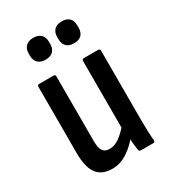

<svg xmlns="http://www.w3.org/2000/svg" viewBox="-172 -772 772 868"><g transform="rotate(-30 214.5 -338.0)"><path d="M157 8Q102 8 76.5 -26.5Q51 -61 51 -133V-480Q51 -490 61 -490H136Q145 -490 145 -480V-143Q145 -106 156 -91Q167 -76 190 -76Q217 -76 243 -95Q269 -114 298 -149L305 -82Q273 -41 235.5 -16.5Q198 8 157 8ZM309 0Q299 0 298 -10Q295 -29 293 -54Q291 -79 291 -96L284 -122V-480Q284 -490 293 -490H368Q378 -490 378 -480V-124Q378 -88 379 -60.5Q380 -33 382 -12Q384 0 373 0ZM141 -570Q116 -570 102 -583.5Q88 -597 88 -621V-633Q88 -657 102 -670.5Q116 -684 141 -684Q167 -684 180.5 -670.5Q194 -657 194 -633V-621Q194 -597 180.5 -583.5Q167 -570 141 -570ZM290 -570Q264 -570 250.5 -583.5Q237 -597 237 -621V-633Q237 -657 250.5 -670.5Q264 -684 290 -684Q316 -684 329 -670.5Q342 -657 342 -633V-621Q342 -597 329 -583.5Q316 -570 290 -570Z"/></g></svg>

Font: Sofia Sans Condensed SemiBold
Style: Regular
Weight: 600
Designer: Botio Nikoltchev, Ani Petrova
Foundry: lettersoup
Version: Version 4.101